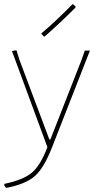

<svg xmlns="http://www.w3.org/2000/svg" viewBox="-37 -689 462 899"><path d="M302 -669 307 -668 317 -658 316 -653Q247 -584 172 -518L167 -519L156 -532Q225 -590 302 -669ZM40 -454 54 -409 194 -36H199L345 -409L360 -452H384L207 0Q169 98 126 135.5Q83 173 -4 190H-9Q-13 186 -17 178V172Q70 154 111 120.5Q152 87 185 0L19 -450Z"/></svg>

Font: Alegreya Sans SC Thin
Style: Regular
Weight: 100
Designer: Juan Pablo del Peral
Foundry: Huerta Tipografica
Version: Version 2.007